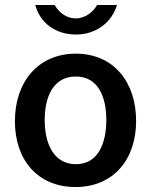

<svg xmlns="http://www.w3.org/2000/svg" viewBox="-20 -743 608 773"><path d="M451 -723H371C356 -696 324 -669 286 -669C242 -669 214 -698 200 -723H122C141 -651 203 -604 286 -604C369 -604 431 -655 451 -723ZM284 10C436 10 528 -100 528 -256C528 -413 437 -527 285 -527C136 -527 40 -416 40 -255C40 -99 132 10 284 10ZM286 -82C195 -82 160 -166 160 -260C160 -354 195 -435 285 -435C374 -435 408 -355 408 -260C408 -166 375 -82 286 -82Z"/></svg>

Font: United Sans SemiBold
Style: Regular
Weight: 600
Designer: Pablo Impallari, Rodrigo Fuenzalida (Modified by Dan O. Williams)
Version: Version 1.000;PS 001.000;hotconv 1.0.88;makeotf.lib2.5.64775